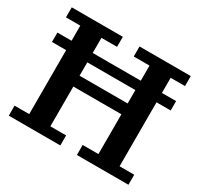

<svg xmlns="http://www.w3.org/2000/svg" viewBox="-144 -863 1088 1045"><g transform="rotate(30 399.5 -341.0)"><path d="M24 0V-63H116V-619H26V-682H347V-619H249V-63H348V0ZM452 0V-63H551V-619H452V-682H774V-619H684V-63H776V0ZM249 -313V-381H551V-313ZM27 -465V-524H773V-465Z"/></g></svg>

Font: Montagu Slab 120pt Medium
Style: Regular
Weight: 500
Designer: Florian Karsten
Foundry: Florian Karsten
Version: Version 1.000